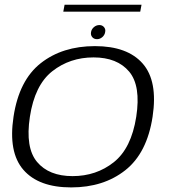

<svg xmlns="http://www.w3.org/2000/svg" viewBox="-20 -792 738 816"><path d="M282.5 4.5Q144.5 4.5 79.5 -70.2Q14.5 -145 37.5 -296Q61 -451 153.2 -523.5Q245.5 -596 383.5 -596Q521.5 -596 586.5 -521.8Q651.5 -447.5 628.5 -296Q605 -141.5 512.5 -68.5Q420 4.5 282.5 4.5ZM288.5 -43.5Q389 -43.5 463.5 -102.5Q538 -161.5 559 -295.5Q579.5 -427.5 528.8 -487.8Q478 -548 377.5 -548Q277 -548 202.2 -489.2Q127.5 -430.5 107 -295.5Q87 -164 137.5 -103.8Q188 -43.5 288.5 -43.5ZM392.5 -625.5Q379.5 -625.5 372 -634.2Q364.5 -643 367 -656Q369 -668 379.2 -676.8Q389.5 -685.5 402.5 -685.5Q414.5 -685.5 422 -676.8Q429.5 -668 427 -656Q425 -643 414.8 -634.2Q404.5 -625.5 392.5 -625.5ZM249 -742.5 254.5 -772H581.5L576 -742.5Z"/></svg>

Font: Anybody ExtraExpanded Light
Style: Italic
Weight: 300
Width: 8
Italic angle: -10°
Designer: Tyler Finck
Foundry: Etcetera Type Company
Version: Version 1.010; ttfautohint (v1.8.3) -l 8 -r 50 -G 200 -x 14 